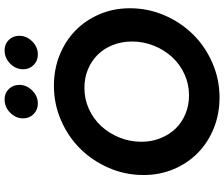

<svg xmlns="http://www.w3.org/2000/svg" viewBox="-90 -876 977 837"><g transform="rotate(-90 398.5 -457.5)"><path d="M781 -380Q781 -300 750 -228.5Q719 -157 666.5 -104Q614 -51 542.5 -20Q471 11 392 11Q320 11 258 -14Q196 -39 151 -83Q106 -127 80 -188Q54 -249 54 -320Q54 -400 85 -471.5Q116 -543 168.5 -596Q221 -649 292.5 -680Q364 -711 443 -711Q515 -711 577 -686Q639 -661 684 -617Q729 -573 755 -512Q781 -451 781 -380ZM636 -371Q636 -415 621 -453.5Q606 -492 579 -519.5Q552 -547 515 -562.5Q478 -578 434 -578Q385 -578 342 -558.5Q299 -539 267.5 -505Q236 -471 217.5 -425.5Q199 -380 199 -329Q199 -285 214.5 -246.5Q230 -208 256.5 -180.5Q283 -153 320.5 -137.5Q358 -122 401 -122Q450 -122 493 -141.5Q536 -161 567.5 -195Q599 -229 617.5 -274.5Q636 -320 636 -371ZM366 -781Q338 -781 319.5 -799.5Q301 -818 301 -845Q301 -877 325.5 -901.5Q350 -926 384 -926Q411 -926 429 -907.5Q447 -889 447 -862Q447 -830 422.5 -805.5Q398 -781 366 -781ZM580 -781Q552 -781 533.5 -799.5Q515 -818 515 -845Q515 -877 539.5 -901.5Q564 -926 598 -926Q625 -926 643 -907.5Q661 -889 661 -862Q661 -830 636.5 -805.5Q612 -781 580 -781Z"/></g></svg>

Font: Red Hat Display
Style: Bold Italic
Weight: 700
Italic angle: -12°
Designer: Pentagram / MCKL
Foundry: Pentagram / MCKL
Version: Version 1.003; Red Hat Display Bold Italic